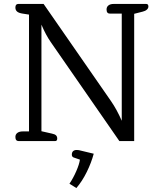

<svg xmlns="http://www.w3.org/2000/svg" viewBox="-20 -715 828 973"><path d="M58 -21Q58 -34 68 -41.5Q78 -49 95 -49H127V-641L95 -646Q75 -649 66.5 -656.5Q58 -664 58 -677Q58 -695 73 -695H201L543 -202Q572 -160 597 -103V-646H537Q520 -646 520 -667Q520 -680 529.5 -687.5Q539 -695 556 -695H721Q732 -695 732 -682Q732 -673 724 -666Q716 -659 703 -656L660 -645V0H585L237 -502Q212 -538 190 -590V-50L243 -38Q258 -35 264 -29Q270 -23 270 -13Q270 0 259 0H75Q58 0 58 -21ZM332 216Q351 188 366.5 152.5Q382 117 385 94L356 84Q344 81 344 69Q344 57 350.5 51Q357 45 369 45Q376 45 380 46L455 64Q443 109 420 156Q397 203 367 238Z"/></svg>

Font: Maitree
Style: Regular
Weight: 400
Designer: CadsonDemak Team
Foundry: CadsonDemak
Version: Version 1.001